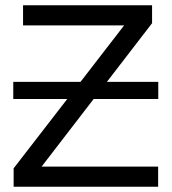

<svg xmlns="http://www.w3.org/2000/svg" viewBox="-20 -708 651 728"><path d="M579.6 -76.2V0H31.7V-69.8L234.9 -332.5H30.3V-397.5H285.2L450.7 -611.8H67.4V-688H556.6V-620.1L385.3 -397.5H580.1V-332.5H335L137.7 -76.2Z"/></svg>

Font: Arimo
Style: Regular
Weight: 400
Designer: Steve Matteson
Foundry: Monotype Imaging Inc.
Version: Version 1.33